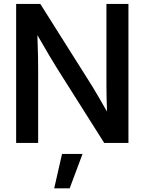

<svg xmlns="http://www.w3.org/2000/svg" viewBox="-20 -748 757 1005"><path d="M64.5 0H179.7V-384.3C179.7 -416.5 179.2 -479.5 175.8 -564C222.7 -481.9 262.2 -416 282.7 -383.8L525.4 0H652.3V-727.5H537.1V-306.6C537.1 -279.3 538.1 -217.8 540 -164.1C510.7 -216.3 478 -271.5 461.4 -298.8L190.9 -727.5H64.5ZM263.7 237.8H344.7L412.1 57.6H304.7Z"/></svg>

Font: Raveo Display Display Medium
Style: Regular
Weight: 500
Designer: Jakub Foglar, Rasmus Andersson (Inter)
Foundry: Jakubfoglar.com
Version: Version 1.100;Glyphs 3.2.3 (3260)